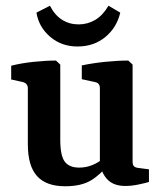

<svg xmlns="http://www.w3.org/2000/svg" viewBox="-20 -641 560 669"><path d="M357 -68Q331 -33 297 -12.5Q263 8 207 8Q141 8 109 -27.5Q77 -63 77 -138V-333Q77 -350 60 -355L19 -364V-412Q54 -421 97 -425.5Q140 -430 175 -430L190 -416V-154Q190 -99 205.5 -78Q221 -57 256 -57Q280 -57 302 -66Q324 -75 344 -92ZM499 -7Q486 -3 462 2Q438 7 417 7Q378 7 356.5 -13.5Q335 -34 328 -71V-334Q328 -352 311 -355L265 -365V-413Q302 -421 346 -425.5Q390 -430 427 -430L442 -416V-78Q442 -66 447 -61.5Q452 -57 461 -56L499 -51ZM250 -479Q194 -479 154.5 -513Q115 -547 107 -597L154 -621Q171 -588 196.5 -572Q222 -556 254 -556Q285 -556 311.5 -571.5Q338 -587 358 -621L399 -597Q387 -545 347 -512Q307 -479 250 -479Z"/></svg>

Font: Rasa SemiBold
Style: Regular
Weight: 600
Designer: Anna Giedrys (Yrsa+Rasa design), David Brezina (Yrsa art-direction, Rasa art-direction, design)
Foundry: Rosetta Type Foundry
Version: Version 2.004